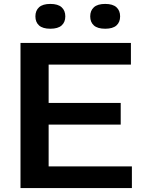

<svg xmlns="http://www.w3.org/2000/svg" viewBox="-20 -959 740 979"><path d="M84.5 0V-740H647.5V-629.5H228V-434H595.5V-323.5H228V-110.5H652.5V0ZM516.5 -812.5Q477.5 -812.5 458.8 -829.2Q440 -846 440 -875.5Q440 -905 458.8 -922Q477.5 -939 516.5 -939Q555 -939 573.8 -922Q592.5 -905 592.5 -875.5Q592.5 -846 573.8 -829.2Q555 -812.5 516.5 -812.5ZM236.5 -812.5Q198 -812.5 179.2 -829.2Q160.5 -846 160.5 -875.5Q160.5 -905 179.2 -922Q198 -939 236.5 -939Q275.5 -939 294.2 -922Q313 -905 313 -875.5Q313 -846 294.2 -829.2Q275.5 -812.5 236.5 -812.5Z"/></svg>

Font: Encode Sans Expanded Expanded SemiBold
Style: Regular
Weight: 600
Width: 7
Designer: Multiple Designers
Foundry: Impallari Type
Version: Version 3.000; ttfautohint (v1.8.3) -l 8 -r 50 -G 200 -x 14 